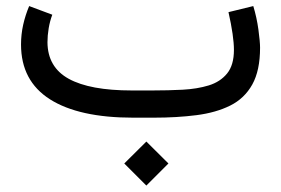

<svg xmlns="http://www.w3.org/2000/svg" viewBox="-20 -380 908 620"><path d="M381.3 147.9 452.6 77.1 523.9 147.9 452.6 219.2ZM476.1 0H410.2Q234.9 0 141.4 -59.3Q47.9 -118.7 47.9 -236.3Q47.9 -269 54.9 -300.3Q62 -331.5 74.2 -360.4L148.9 -332.5Q141.1 -312 137.2 -288.6Q133.3 -265.1 133.3 -243.7Q133.8 -163.1 202.1 -125.5Q270.5 -87.9 405.3 -87.9H472.7Q522.9 -87.9 569.8 -90.3Q616.7 -92.8 654.1 -104.2Q691.4 -115.7 713.4 -142.8Q735.4 -169.9 735.4 -218.8Q735.4 -262.7 717.8 -340.8L797.9 -360.4Q809.1 -323.7 814.5 -284.2Q819.8 -244.6 819.8 -226.1Q819.8 -152.3 794.7 -107.2Q769.5 -62 723.4 -39.1Q677.2 -16.1 614.3 -8.1Q551.3 0 476.1 0Z"/></svg>

Font: Vazir WOL
Style: Regular-WOL
Weight: 400
Designer: Saber Rastikerdar
Foundry: Saber Rastikerdar
Version: Version 30.00;August 23, 2021;FontCreator 13.0.0.2683 64-bit